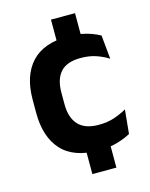

<svg xmlns="http://www.w3.org/2000/svg" viewBox="-107 -662 656 837"><g transform="rotate(-15 221.0 -243.5)"><path d="M313.5 -444.5H205V-592.5H313.5ZM313.5 104.5H205V-55H313.5ZM260.5 12.5Q147 12.5 92.2 -47.5Q37.5 -107.5 37.5 -216V-276Q37.5 -384 92.5 -443.5Q147.5 -503 260.5 -503Q290 -503 315.8 -498.2Q341.5 -493.5 362.8 -485.5Q384 -477.5 400 -468.5L410.5 -361Q386 -376.5 355.8 -387Q325.5 -397.5 286 -397.5Q224 -397.5 195.2 -365.8Q166.5 -334 166.5 -273.5V-220.5Q166.5 -160.5 196.2 -128Q226 -95.5 288 -95.5Q327.5 -95.5 358 -105.8Q388.5 -116 415 -131L404.5 -23Q380 -9 343 1.8Q306 12.5 260.5 12.5Z"/></g></svg>

Font: Anek Gurmukhi Medium SemiBold
Style: Regular
Weight: 600
Version: Version 1.003